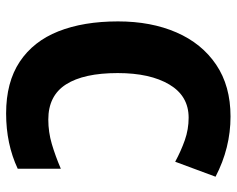

<svg xmlns="http://www.w3.org/2000/svg" viewBox="-93 -671 774 628"><g transform="rotate(90 294.0 -357.0)"><path d="M365 -587Q294 -587 256.5 -524Q219 -461 219 -355Q219 -244 256 -186Q293 -128 371 -128Q412 -128 451 -139.5Q490 -151 532 -169V-28Q451 10 351 10Q249 10 182 -34.5Q115 -79 82.5 -161Q50 -243 50 -356Q50 -464 86 -547Q122 -630 191.5 -677Q261 -724 361 -724Q464 -724 558 -675L509 -543Q474 -562 438.5 -574.5Q403 -587 365 -587Z"/></g></svg>

Font: Noto Sans Ethiopic SemiCondensed ExtraBold
Style: Regular
Weight: 800
Width: 4
Designer: Monotype Design Team
Foundry: Monotype Imaging Inc.
Version: Version 2.102; ttfautohint (v1.8.4.7-5d5b)